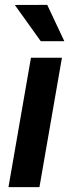

<svg xmlns="http://www.w3.org/2000/svg" viewBox="-20 -764 299 784"><path d="M232.9 -528.3 141.1 0H14.6L106.4 -528.3ZM172.9 -744.1 242.7 -595.7H146.5L40.5 -743.7Z"/></svg>

Font: Roboto SemiBold
Style: Italic
Weight: 600
Designer: Christian Robertson
Foundry: Google
Version: Version 3.009; 2024